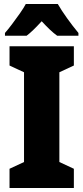

<svg xmlns="http://www.w3.org/2000/svg" viewBox="-20 -1040 420 967"><path d="M352 -93H28V-190L101 -224V-676L28 -710V-807H352V-710L279 -676V-224L352 -190ZM271 -1020Q290 -987 318 -948Q346 -909 375 -874V-860H268Q250 -873 231 -891Q212 -909 190 -933Q167 -908 148.5 -890Q130 -872 114 -860H5V-874Q20 -891 40.5 -918Q61 -945 80.5 -973Q100 -1001 110 -1020Z"/></svg>

Font: Noto Sans Kannada UI Condensed Black
Style: Regular
Weight: 900
Width: 3
Designer: Jelle Bosma - Monotype Design Team
Foundry: Monotype Imaging Inc.
Version: Version 2.005; ttfautohint (v1.8.4.7-5d5b)